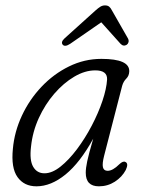

<svg xmlns="http://www.w3.org/2000/svg" viewBox="-20 -664 522 693"><path d="M356 -102.5Q348.5 -73.5 351.5 -60.5Q354.5 -47.5 368.5 -47.5Q387 -47.5 410.5 -71Q424 -84 432.5 -79.5Q445 -74 434 -50.5Q420.5 -25 394.5 -8.2Q368.5 8.5 337 8.5Q289.5 8.5 289.5 -40.5Q289.5 -57 294.8 -82Q300 -107 316.5 -163.5Q269 -77 216.5 -34.2Q164 8.5 111.5 8.5Q67 8.5 43.2 -24.8Q19.5 -58 26.5 -127Q32 -188.5 59 -246.5Q86 -304.5 129.8 -350.8Q173.5 -397 229 -424.2Q284.5 -451.5 346 -451.5Q448.5 -451.5 446.5 -406Q446 -390.5 435.8 -380.2Q425.5 -370 421 -354.5ZM92 -135Q86 -85.5 99.8 -62Q113.5 -38.5 140.5 -38.5Q168 -38.5 198.2 -62.5Q228.5 -86.5 257.8 -125.5Q287 -164.5 311 -210.2Q335 -256 349.8 -300Q364.5 -344 366.5 -377Q368 -410 324 -410Q286.5 -410 248 -387.2Q209.5 -364.5 176 -325.8Q142.5 -287 120 -237.8Q97.5 -188.5 92 -135ZM233.5 -506Q214.5 -493.5 206.5 -502.5Q198.5 -512 213 -525.5L325 -626.5Q334.5 -635 342.2 -639.8Q350 -644.5 359 -644.5Q368.5 -644.5 374 -640Q379.5 -635.5 384 -626.5L442 -525Q445.5 -518 443.8 -511.8Q442 -505.5 437.5 -502.5Q425.5 -495 415 -506L345.5 -583.5Z"/></svg>

Font: Fraunces 72pt SuperSoft Light
Style: Italic
Weight: 300
Italic angle: -16°
Version: Version 1.000;[b76b70a41]